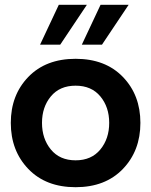

<svg xmlns="http://www.w3.org/2000/svg" viewBox="-20 -764 630 800"><path d="M405 -578H321L399 -744H516ZM231 -578H147L225 -744H342ZM398 -362.5Q361 -407 295 -407Q229 -407 192 -362.5Q155 -318 155 -252Q155 -186 192 -141Q229 -96 295 -96Q361 -96 398 -141Q435 -186 435 -252Q435 -318 398 -362.5ZM98 -443.5Q171 -519 295 -519Q419 -519 492 -443.5Q565 -368 565 -252Q565 -136 492 -60Q419 16 295 16Q171 16 98 -60Q25 -136 25 -252Q25 -368 98 -443.5Z"/></svg>

Font: Techna Sans
Style: Regular
Weight: 400
Designer: Carl Enlund
Version: Version 1.003